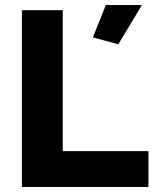

<svg xmlns="http://www.w3.org/2000/svg" viewBox="-20 -751 625 771"><path d="M455 -573 550 -731H405L353 -601ZM68 0H576V-144H232V-710H68Z"/></svg>

Font: FIGSv2-sans-serif ExtraBold
Style: Regular
Weight: 800
Designer: Matt McInerney, Pablo Impallari, Rodrigo Fuenzalida,Mirko Velimirovic
Foundry: Matt McInerney, Pablo Impallari, Rodrigo Fuenzalida
Version: Version 4.021;hotconv 1.0.109;makeotfexe 2.5.65596